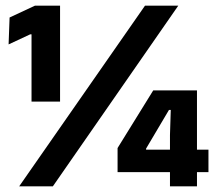

<svg xmlns="http://www.w3.org/2000/svg" viewBox="-20 -659 765 679"><path d="M91.5 -299.7V-537.6H86.8L10.4 -502L13.9 -597.1L103.7 -639H192.4V-299.7ZM47.8 0 492.8 -639H610.5L166.9 0ZM581.1 0V-181.7L583.9 -270.3H577.6L496.6 -133.5V-102.2L452.3 -129.8H717.2V-50.2H395.8V-135.5L521.9 -339.3H676.6V0Z"/></svg>

Font: Anek Gurmukhi Medium
Style: Regular
Weight: 500
Designer: Sarang Kulkarni (Gurmukhi), Yesha Goshar (Latin)
Foundry: Ek Type
Version: Version 1.003